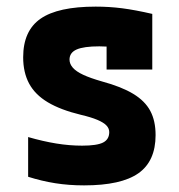

<svg xmlns="http://www.w3.org/2000/svg" viewBox="-20 -550 540 580"><path d="M234 10Q188 10 147 3.5Q106 -3 65 -16V-136Q110 -123 150 -116.5Q190 -110 228 -110Q273 -110 291.5 -119.5Q310 -129 310 -151Q310 -162 301.5 -171Q293 -180 274 -188Q255 -196 225 -203Q163 -218 124.5 -241Q86 -264 68 -297.5Q50 -331 50 -377Q50 -457 102.5 -493.5Q155 -530 269 -530Q310 -530 349 -525Q388 -520 440 -508V-340H302V-480L361 -405Q330 -408 312 -409Q294 -410 280 -410Q233 -410 211.5 -400.5Q190 -391 190 -370Q190 -357 200 -345.5Q210 -334 231.5 -324Q253 -314 288 -304Q347 -288 382.5 -266.5Q418 -245 434 -215Q450 -185 450 -142Q450 -63 398 -26.5Q346 10 234 10Z"/></svg>

Font: M PLUS Code Latin
Style: Bold
Weight: 700
Designer: Coji Morishita
Foundry: UNDERFOREST DESIGN
Version: Version 1.002; ttfautohint (v1.8.3)